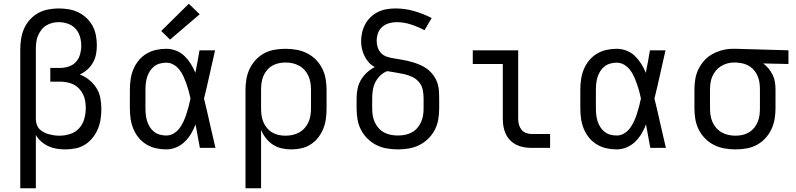

<svg xmlns="http://www.w3.org/2000/svg" viewBox="-20 -788 4240 1023"><path d="M88 215V-525Q88 -553 92.5 -581.5Q97 -610 108.5 -636Q120 -662 139.5 -683.5Q159 -705 183.5 -718.5Q208 -732 236.5 -737.5Q265 -743 293 -743Q320 -743 346.5 -738.5Q373 -734 397 -722.5Q421 -711 441 -692Q461 -673 473.5 -649.5Q486 -626 491 -599.5Q496 -573 496 -546Q496 -522 491.5 -498.5Q487 -475 475 -454Q463 -433 445 -417Q427 -401 405 -391Q432 -381 455 -362.5Q478 -344 493.5 -319.5Q509 -295 514.5 -266Q520 -237 520 -208Q520 -181 516 -153.5Q512 -126 501.5 -101Q491 -76 473.5 -54Q456 -32 433 -17.5Q410 -3 383 2.5Q356 8 328 8Q305 8 282.5 4.5Q260 1 239 -8.5Q218 -18 200 -33.5Q182 -49 171 -69V215ZM296 -65Q325 -65 353.5 -74Q382 -83 401.5 -104.5Q421 -126 429 -154.5Q437 -183 437 -212Q437 -231 434 -249.5Q431 -268 423 -284.5Q415 -301 402 -315Q389 -329 372.5 -337.5Q356 -346 337.5 -349.5Q319 -353 300 -353H248V-426H300Q323 -426 346 -433.5Q369 -441 384.5 -458Q400 -475 406.5 -498Q413 -521 413 -544Q413 -569 406 -593Q399 -617 382.5 -635Q366 -653 342 -661.5Q318 -670 293 -670Q275 -670 257.5 -665.5Q240 -661 225 -651.5Q210 -642 199 -627Q188 -612 181.5 -595.5Q175 -579 173 -561Q171 -543 171 -525V-154V-149Q172 -135 177 -121.5Q182 -108 192 -98.5Q202 -89 215 -82.5Q228 -76 241.5 -72.5Q255 -69 268.5 -67Q282 -65 296 -65Z M866 8Q838 8 811 2Q784 -4 760 -18.5Q736 -33 718.5 -54.5Q701 -76 690.5 -101.5Q680 -127 676 -154.5Q672 -182 672 -210V-310Q672 -338 676 -365.5Q680 -393 690.5 -418.5Q701 -444 718.5 -465.5Q736 -487 760 -501.5Q784 -516 811 -522Q838 -528 866 -528Q893 -528 918.5 -518Q944 -508 963 -489.5Q982 -471 996.5 -448Q1011 -425 1021 -400Q1027 -430 1032.5 -460Q1038 -490 1043 -520H1126Q1111 -456 1097 -391.5Q1083 -327 1067 -263Q1083 -198 1097.5 -132Q1112 -66 1128 0H1045Q1039 -31 1033.5 -62Q1028 -93 1022 -125Q1012 -99 998 -75.5Q984 -52 964.5 -33Q945 -14 919 -3Q893 8 866 8ZM866 -66Q887 -66 905.5 -77Q924 -88 936.5 -105Q949 -122 958 -141.5Q967 -161 973.5 -181.5Q980 -202 985.5 -222.5Q991 -243 995 -263Q991 -283 985.5 -303Q980 -323 973 -342.5Q966 -362 957.5 -381Q949 -400 936 -416.5Q923 -433 905 -443.5Q887 -454 866 -454Q849 -454 832 -449.5Q815 -445 801.5 -434.5Q788 -424 778.5 -409Q769 -394 764 -378Q759 -362 757 -344.5Q755 -327 755 -310V-210Q755 -193 757 -175.5Q759 -158 764 -142Q769 -126 778.5 -111Q788 -96 801.5 -85.5Q815 -75 832 -70.5Q849 -66 866 -66ZM886 -577 839 -623 986 -768 1044 -712Z M1288 215V-310Q1288 -339 1293 -367.5Q1298 -396 1310.5 -422Q1323 -448 1343 -469.5Q1363 -491 1388.5 -504.5Q1414 -518 1443 -523Q1472 -528 1501 -528Q1530 -528 1559 -523Q1588 -518 1614.5 -505Q1641 -492 1662 -471Q1683 -450 1696.5 -423.5Q1710 -397 1715 -368Q1720 -339 1720 -310V-210Q1720 -183 1716.5 -156Q1713 -129 1703 -103.5Q1693 -78 1676 -56Q1659 -34 1636 -19Q1613 -4 1586.5 2Q1560 8 1532 8Q1507 8 1481.5 2.5Q1456 -3 1434.5 -17Q1413 -31 1397 -51.5Q1381 -72 1371 -96V215ZM1501 -65Q1520 -65 1538.5 -69Q1557 -73 1573.5 -82Q1590 -91 1603 -105.5Q1616 -120 1623.5 -137Q1631 -154 1634 -172.5Q1637 -191 1637 -210V-310Q1637 -329 1634 -347.5Q1631 -366 1623.5 -383Q1616 -400 1603 -414.5Q1590 -429 1573.5 -438Q1557 -447 1538.5 -451Q1520 -455 1501 -455Q1483 -455 1464.5 -451Q1446 -447 1430 -437.5Q1414 -428 1402 -413.5Q1390 -399 1383 -382Q1376 -365 1373.5 -346.5Q1371 -328 1371 -310V-210Q1371 -192 1373.5 -173.5Q1376 -155 1383 -138Q1390 -121 1402 -106.5Q1414 -92 1430 -82.5Q1446 -73 1464 -69Q1482 -65 1501 -65Z M2100 8Q2071 8 2041.5 3Q2012 -2 1986 -15Q1960 -28 1938.5 -49Q1917 -70 1903.5 -96Q1890 -122 1885 -151.5Q1880 -181 1880 -210V-263Q1880 -289 1885 -314.5Q1890 -340 1903 -362Q1916 -384 1935 -401.5Q1954 -419 1977 -431Q1959 -440 1945 -455.5Q1931 -471 1922 -489.5Q1913 -508 1908.5 -528Q1904 -548 1904 -569Q1904 -592 1909.5 -615.5Q1915 -639 1926.5 -660Q1938 -681 1955.5 -697.5Q1973 -714 1994.5 -724.5Q2016 -735 2040 -739Q2064 -743 2087 -743Q2138 -743 2186.5 -729Q2235 -715 2280 -692L2242 -627Q2208 -645 2170 -657.5Q2132 -670 2093 -670Q2072 -670 2052 -664Q2032 -658 2016.5 -644.5Q2001 -631 1994 -611Q1987 -591 1987 -570Q1987 -552 1993 -534Q1999 -516 2012 -503.5Q2025 -491 2042.5 -485.5Q2060 -480 2078.5 -477Q2097 -474 2115 -471Q2133 -468 2150.5 -464Q2168 -460 2185.5 -454.5Q2203 -449 2220 -441.5Q2237 -434 2252 -423.5Q2267 -413 2279 -399.5Q2291 -386 2300 -370Q2309 -354 2313.5 -336Q2318 -318 2319 -300Q2320 -282 2320 -263V-210Q2320 -181 2315 -151.5Q2310 -122 2296.5 -96Q2283 -70 2261.5 -49Q2240 -28 2214 -15Q2188 -2 2158.5 3Q2129 8 2100 8ZM2100 -66Q2119 -66 2137.5 -69.5Q2156 -73 2173 -82Q2190 -91 2202.5 -105Q2215 -119 2223 -136.5Q2231 -154 2234 -172.5Q2237 -191 2237 -210V-263Q2237 -286 2232.5 -309Q2228 -332 2213 -350Q2198 -368 2177 -378Q2156 -388 2133.5 -393Q2111 -398 2088.5 -401.5Q2066 -405 2043 -409Q2022 -401 2006 -385.5Q1990 -370 1980 -350Q1970 -330 1966.5 -308Q1963 -286 1963 -263V-210Q1963 -191 1966 -172.5Q1969 -154 1977 -136.5Q1985 -119 1997.5 -105Q2010 -91 2027 -82Q2044 -73 2062.5 -69.5Q2081 -66 2100 -66Z M2813 0Q2793 0 2772 -3.5Q2751 -7 2732.5 -16Q2714 -25 2699 -40Q2684 -55 2675 -74Q2666 -93 2662.5 -113.5Q2659 -134 2659 -155V-447H2499V-520H2741V-155Q2741 -139 2745 -124Q2749 -109 2758.5 -97Q2768 -85 2783 -79.5Q2798 -74 2813 -74H2911V0Z M3266 8Q3238 8 3211 2Q3184 -4 3160 -18.5Q3136 -33 3118.5 -54.5Q3101 -76 3090.5 -101.5Q3080 -127 3076 -154.5Q3072 -182 3072 -210V-310Q3072 -338 3076 -365.5Q3080 -393 3090.5 -418.5Q3101 -444 3118.5 -465.5Q3136 -487 3160 -501.5Q3184 -516 3211 -522Q3238 -528 3266 -528Q3293 -528 3318.5 -518Q3344 -508 3363 -489.5Q3382 -471 3396.5 -448Q3411 -425 3421 -400Q3427 -430 3432.5 -460Q3438 -490 3443 -520H3526Q3511 -456 3497 -391.5Q3483 -327 3467 -263Q3483 -198 3497.5 -132Q3512 -66 3528 0H3445Q3439 -31 3433.5 -62Q3428 -93 3422 -125Q3412 -99 3398 -75.5Q3384 -52 3364.5 -33Q3345 -14 3319 -3Q3293 8 3266 8ZM3266 -66Q3287 -66 3305.5 -77Q3324 -88 3336.5 -105Q3349 -122 3358 -141.5Q3367 -161 3373.5 -181.5Q3380 -202 3385.5 -222.5Q3391 -243 3395 -263Q3391 -283 3385.5 -303Q3380 -323 3373 -342.5Q3366 -362 3357.5 -381Q3349 -400 3336 -416.5Q3323 -433 3305 -443.5Q3287 -454 3266 -454Q3249 -454 3232 -449.5Q3215 -445 3201.5 -434.5Q3188 -424 3178.5 -409Q3169 -394 3164 -378Q3159 -362 3157 -344.5Q3155 -327 3155 -310V-210Q3155 -193 3157 -175.5Q3159 -158 3164 -142Q3169 -126 3178.5 -111Q3188 -96 3201.5 -85.5Q3215 -75 3232 -70.5Q3249 -66 3266 -66Z M3899 8Q3870 8 3841 3Q3812 -2 3785.5 -15Q3759 -28 3738 -49Q3717 -70 3703.5 -96.5Q3690 -123 3685 -152Q3680 -181 3680 -210V-310Q3680 -338 3684.5 -366Q3689 -394 3701.5 -419.5Q3714 -445 3733 -466Q3752 -487 3777 -500.5Q3802 -514 3829 -521Q3856 -528 3885 -528Q3888 -528 3892 -528Q3896 -528 3900 -528L4181 -520V-447L4046 -450Q4062 -439 4075 -423Q4088 -407 4097 -388.5Q4106 -370 4109 -350Q4112 -330 4112 -310V-210Q4112 -181 4107 -152.5Q4102 -124 4089.5 -98Q4077 -72 4057 -50.5Q4037 -29 4011.5 -15.5Q3986 -2 3957 3Q3928 8 3899 8ZM3899 -65Q3917 -65 3935.5 -69Q3954 -73 3970 -82.5Q3986 -92 3998 -106.5Q4010 -121 4017 -138Q4024 -155 4026.5 -173.5Q4029 -192 4029 -210V-310Q4029 -327 4027 -344.5Q4025 -362 4018.5 -378.5Q4012 -395 4001.5 -409Q3991 -423 3976.5 -433Q3962 -443 3945 -448Q3928 -453 3911 -454L3900 -455Q3898 -455 3895.5 -455Q3893 -455 3891 -455Q3873 -455 3855 -450Q3837 -445 3821.5 -435.5Q3806 -426 3794.5 -412Q3783 -398 3775.5 -381Q3768 -364 3765.5 -346Q3763 -328 3763 -310V-210Q3763 -191 3766 -172.5Q3769 -154 3776.5 -137Q3784 -120 3797 -105.5Q3810 -91 3826.5 -82Q3843 -73 3861.5 -69Q3880 -65 3899 -65Z"/></svg>

Font: Iosevka SS04 Extended
Style: Regular
Weight: 400
Width: 7
Monospace: yes
Designer: Belleve Invis
Foundry: Belleve Invis
Version: Version 19.0.0; ttfautohint (v1.8.4)